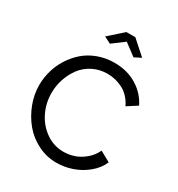

<svg xmlns="http://www.w3.org/2000/svg" viewBox="-212 -1052 1106 1194"><g transform="rotate(30 341.0 -455.0)"><path d="M243.2 -826.2 344.2 -916H408.2L508.8 -826.2L460.9 -801.8L376 -865.2L291 -801.8ZM377 -713.9Q468.8 -713.9 537.8 -671.6Q606.9 -629.4 641.1 -559.1L569.8 -513.2Q554.7 -545.4 531.7 -569.6Q508.8 -593.8 482.2 -606.9Q455.6 -620.1 428.5 -626.5Q401.4 -632.8 373 -632.8Q315.9 -632.8 268.6 -608.4Q221.2 -584 191.7 -544.2Q162.1 -504.4 146 -455.8Q129.9 -407.2 129.9 -356Q129.9 -282.2 161.6 -218Q193.4 -153.8 250.2 -114.5Q307.1 -75.2 376 -75.2Q415 -75.2 452.4 -87.6Q489.7 -100.1 524.7 -129.2Q559.6 -158.2 579.1 -200.2L653.8 -159.2Q632.3 -108.4 585.7 -70.1Q539.1 -31.7 483.6 -12.9Q428.2 5.9 372.1 5.9Q301.3 5.9 238.3 -25.9Q175.3 -57.6 132.3 -109.4Q89.4 -161.1 64.2 -226.8Q39.1 -292.5 39.1 -359.9Q39.1 -411.6 53.5 -462.6Q67.9 -513.7 96.7 -558.8Q125.5 -604 165.3 -638.7Q205.1 -673.3 260 -693.6Q314.9 -713.9 377 -713.9Z"/></g></svg>

Font: Rawline Medium
Style: Regular
Weight: 500
Designer: Matt McInerney, Pablo Impallari, Rodrigo Fuenzalida
Foundry: Matt McInerney, Pablo Impallari, Rodrigo Fuenzalida
Version: Version 4.020;PS 004.020;hotconv 1.0.88;makeotf.lib2.5.64775